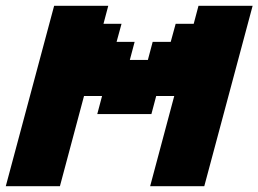

<svg xmlns="http://www.w3.org/2000/svg" viewBox="-20 -645 895 665"><path d="M500 0H687.5Q715.3 -104 771.2 -312.3Q827.1 -520.5 855 -625H667.5L650.9 -562.5H588.4L571.3 -500H508.8L492.2 -437.5H429.7L446.3 -500H383.8L400.9 -562.5H338.4L355 -625H167.5Q139.6 -520.5 83.7 -312.3Q27.8 -104 0 0H187.5L271 -312.5H333.5L316.9 -250H504.4L521 -312.5H583.5Z"/></svg>

Font: Faithful 32x
Style: SemiboldOblique
Weight: 400
Foundry: Faithful Resource Pack
Version: Version 1.0; January 27, 2023